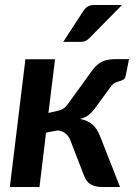

<svg xmlns="http://www.w3.org/2000/svg" viewBox="-20 -751 546 771"><path d="M19.5 0ZM310.5 -413 253 -334C249.3 -329 245.9 -324.9 242.8 -321.8C239.6 -318.6 236.2 -315.9 232.5 -313.8C228.8 -311.6 224.7 -309.8 220 -308.2C215.3 -306.8 209.8 -305.3 203.5 -304L174.5 -297.5L201 -513H82L19.5 0H138.5L165 -218.5L209.5 -227C221.8 -227 232.9 -223.1 242.8 -215.2C252.6 -207.4 259.5 -197.3 263.5 -185L319.5 -40.5C322.5 -33.8 326 -28 330 -23C334 -18 338.8 -13.8 344.5 -10.5C350.2 -7.2 356.8 -4.6 364.2 -2.8C371.8 -0.9 380.8 0 391.5 0H462L382.5 -202.5C374.5 -223.5 364.2 -239.6 351.5 -250.8C338.8 -261.9 322 -269.5 301 -273.5C315.7 -276.8 327.8 -282.5 337.5 -290.5C347.2 -298.5 357 -309.7 367 -324L423.5 -401C430.2 -410.3 436.8 -416.4 443.5 -419.2C450.2 -422.1 456.3 -424.2 462 -425.8C467.7 -427.2 472.6 -429.4 476.8 -432.2C480.9 -435.1 483.8 -441 485.5 -450L498 -513.5H446.5C428.5 -513.5 413.8 -511.8 402.2 -508.2C390.8 -504.8 380.4 -499 371.2 -491C362.1 -483 352.9 -472.6 343.8 -459.8C334.6 -446.9 323.5 -431.3 310.5 -413ZM470 -731H360C347.7 -731 338.2 -728.8 331.5 -724.2C324.8 -719.8 318.7 -713.2 313 -704.5L234 -583H302C310.7 -583 317.8 -584.2 323.5 -586.8C329.2 -589.2 335.2 -593.8 341.5 -600.5Z"/></svg>

Font: Lato
Style: Bold Italic
Weight: 700
Italic angle: -7°
Designer: Lukasz Dziedzic
Foundry: tyPoland Lukasz Dziedzic
Version: Version 2.007; 2014-02-27